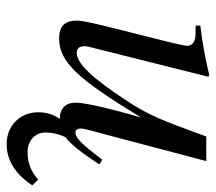

<svg xmlns="http://www.w3.org/2000/svg" viewBox="-56 -425 650 578"><g transform="rotate(90 269.0 -136.0)"><path d="M338 9C324 29 318 50 318 74C318 131 361 169 413 169C462 169 503 144 538 92L521 74C496 96 470 106 438 106C403 106 379 83 379 53C379 33 383 13 393 -8C415 -25 439 -55 475 -110L461 -119C410 -52 394 -38 378 -38C371 -38 367 -44 367 -55C367 -67 381 -114 386 -133L465 -432H391C342 -298 328 -260 281 -189C219 -95 173 -42 139 -42C124 -42 119 -52 119 -67C119 -71 121 -80 122 -83L211 -438L207 -441C150 -428 114 -421 57 -414V-400C95 -400 98 -399 107 -394C113 -391 118 -383 118 -376C118 -368 112 -342 104 -309L69 -170C51 -97 42 -61 42 -42C42 -5 60 11 95 11C166 11 216 -42 334 -236C302 -128 289 -61 289 -39C289 -8 307 9 337 9Z"/></g></svg>

Font: XITS
Style: Italic
Weight: 400
Italic angle: -16.33°
Designer: MicroPress Inc., with final additions and corrections provided by Coen Hoffman, Elsevier (retired)
Version: Version 1.302